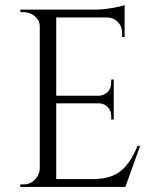

<svg xmlns="http://www.w3.org/2000/svg" viewBox="-20 -738 617 758"><path d="M73 -10Q99 -10 117.5 -28.5Q136 -47 137 -73V-633Q137 -657 118 -673.5Q99 -690 73 -690H61L60 -700H353Q384 -700 420.5 -706Q457 -712 472 -718V-592H462V-610Q462 -634 445.5 -651Q429 -668 406 -669H202V-360H371Q391 -361 405 -375Q419 -389 419 -410V-424H429V-266H419V-281Q419 -301 405.5 -315Q392 -329 372 -330H202V-31H345Q419 -31 458 -64Q497 -97 523 -162H533L475 0H60V-10Z"/></svg>

Font: Cinzel Decorative
Style: Regular
Weight: 400
Designer: Natanael Gama
Version: Version 1.001;PS 001.001;hotconv 1.0.56;makeotf.lib2.0.21325